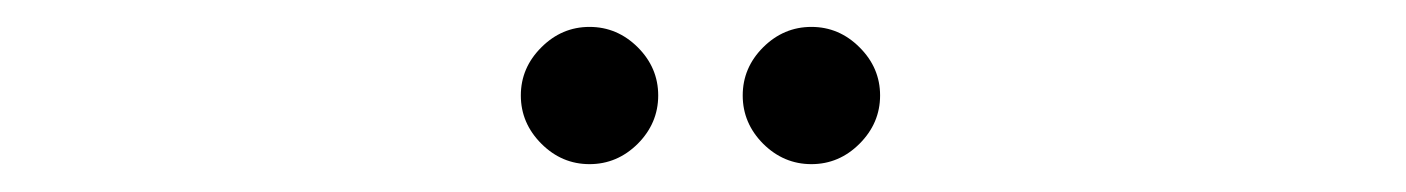

<svg xmlns="http://www.w3.org/2000/svg" viewBox="-20 -889 1040 142"><path d="M529.3 -818.4Q529.3 -838.9 544.4 -854Q559.6 -869.1 580.1 -869.1Q600.6 -869.1 615.7 -854Q630.9 -838.9 630.9 -818.4Q630.9 -797.9 615.7 -782.7Q600.6 -767.6 580.1 -767.6Q559.6 -767.6 544.4 -782.7Q529.3 -797.9 529.3 -818.4ZM416 -869.1Q436.5 -869.1 451.7 -854Q466.8 -838.9 466.8 -818.4Q466.8 -797.9 451.7 -782.7Q436.5 -767.6 416 -767.6Q395.5 -767.6 380.4 -782.7Q365.2 -797.9 365.2 -818.4Q365.2 -838.9 380.4 -854Q395.5 -869.1 416 -869.1Z"/></svg>

Font: jf-openhuninn-2.0
Style: Regular
Weight: 400
Designer: [Kosugi Maru]
Designed by MOTOYA      

[Varela Round]
Joe Prince (Latin component); Avraham Cornfeld (Hebrew component)
Foundry: justfont CO.,LTD.
Version: 2.0